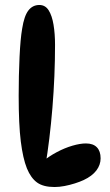

<svg xmlns="http://www.w3.org/2000/svg" viewBox="-20 -745 440 771"><path d="M199 6Q154 6 129 -12Q104 -30 88 -69Q72 -109 63.5 -177Q55 -245 55 -361Q55 -442 58.5 -516Q62 -590 69 -630Q77 -681 94 -703Q111 -725 138 -725Q162 -725 175.5 -703.5Q189 -682 195 -645.5Q201 -609 201 -565Q201 -440 190.5 -312Q180 -184 162 -77L148 -94Q176 -117 208 -134Q240 -151 271 -160Q302 -169 325 -169Q354 -169 369 -153.5Q384 -138 384 -109Q384 -83 367 -60.5Q350 -38 316 -22Q301 -15 280.5 -8.5Q260 -2 239 2Q218 6 199 6Z"/></svg>

Font: DynaPuff Condensed
Style: Regular
Weight: 400
Width: 3
Designer: Toshi Omagari, Jennifer Daniel
Foundry: Google Fonts
Version: Version 2.000